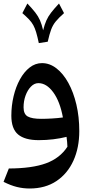

<svg xmlns="http://www.w3.org/2000/svg" viewBox="-20 -782 519 1082"><path d="M249 -546.9 198.7 -539.1Q190.9 -576.2 183.8 -599.9Q176.8 -623.5 167.5 -640.4Q158.2 -657.2 143.6 -672.6Q128.9 -688 106 -708L134.3 -762.2Q162.1 -732.9 178.7 -711.7Q195.3 -690.4 205.3 -667.7Q215.3 -645 223.1 -611.3Q231.4 -644.5 241.5 -667Q251.5 -689.5 268.1 -710.9Q284.7 -732.4 312.5 -762.2L340.8 -708Q310.5 -681.2 294.2 -661.1Q277.8 -641.1 268.3 -615.7Q258.8 -590.3 249 -546.9ZM146.5 280.3Q110.4 280.3 75.4 271.7Q40.5 263.2 0 242.7L29.8 167.5Q161.1 167 239.5 138.2Q317.9 109.4 359.9 44.9Q359.4 30.3 358.2 17.3Q356.9 4.4 355 -10.7Q320.3 -2 280.3 2.9Q240.2 7.8 198.2 7.8Q120.1 7.8 82 -24.2Q43.9 -56.2 43.9 -129.9Q43.9 -186.5 56.6 -239.7Q69.3 -293 92.5 -335Q115.7 -377 147.2 -401.6Q178.7 -426.3 216.8 -426.3Q260.3 -426.3 298.3 -396.7Q336.4 -367.2 365.2 -314.9Q394 -262.7 410.4 -193.1Q426.8 -123.5 426.8 -43.5Q426.8 50.3 393.8 123.3Q360.8 196.3 298.1 238.3Q235.4 280.3 146.5 280.3ZM334.5 -120.1Q317.9 -210.4 280 -262Q242.2 -313.5 196.3 -313.5Q173.3 -313.5 154.3 -293.9Q135.3 -274.4 124 -243.4Q112.8 -212.4 112.8 -177.2Q112.8 -138.7 136.5 -125.5Q160.2 -112.3 212.4 -112.3Q241.2 -112.3 273.7 -114.3Q306.2 -116.2 334.5 -120.1Z"/></svg>

Font: Pinar-DS1-FD SemiBold
Style: Regular
Weight: 600
Designer: Amin Abedi
Version: Version 3.000